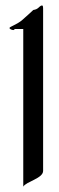

<svg xmlns="http://www.w3.org/2000/svg" viewBox="-20 -674 217 709"><path d="M139.2 -636.2C139.2 -648.9 139.2 -653.8 134.8 -653.8C129.9 -653.8 124 -647 119.1 -643.1C112.8 -638.2 103 -637.2 103 -637.2C103 -637.2 82 -617.2 62 -600.1C43.9 -584 15.1 -575.2 15.1 -570.8C15.1 -565.9 25.9 -563 28.8 -563C33.2 -563 34.2 -566.9 34.2 -566.9H65.9V15.1C77.1 -3.9 139.2 -15.1 139.2 -43Z"/></svg>

Font: Pierce
Style: Roman
Weight: 500
Version: Version 0.2.0